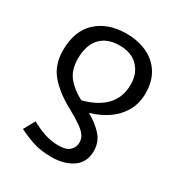

<svg xmlns="http://www.w3.org/2000/svg" viewBox="-179 -673 963 1023"><g transform="rotate(30 302.0 -161.0)"><path d="M285 224Q216 224 167 207Q118 190 79 170L117 101Q154 122 196 137Q238 152 289 152Q334 152 355 131.5Q376 111 376 83Q376 59 363 40Q350 21 320.5 0.5Q291 -20 242 -47Q151 -96 102.5 -154.5Q54 -213 54 -300Q54 -420 122.5 -483Q191 -546 304 -546Q375 -546 431 -520Q487 -494 518.5 -443.5Q550 -393 550 -322Q550 -258 522.5 -210Q495 -162 447.5 -129.5Q400 -97 341 -80Q397 -48 431 -9.5Q465 29 465 84Q465 153 413.5 188.5Q362 224 285 224ZM271 -118Q302 -125 334.5 -139.5Q367 -154 395 -177.5Q423 -201 440.5 -236.5Q458 -272 458 -323Q458 -389 417.5 -431Q377 -473 304 -473Q227 -473 186 -428.5Q145 -384 145 -301Q145 -233 178.5 -191Q212 -149 271 -118Z"/></g></svg>

Font: Noto Sans IKEA
Style: Regular
Weight: 400
Designer: Monotype Design Team
Foundry: Monotype Imaging Inc.
Version: Version 2.001